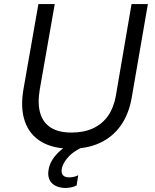

<svg xmlns="http://www.w3.org/2000/svg" viewBox="-20 -720 758 940"><path d="M95 -284 168 -700H248L175 -284Q163 -215 176.5 -167.5Q190 -120 228.5 -95.5Q267 -71 330 -71Q391 -71 436 -92Q481 -113 509 -153Q537 -193 547 -250L624 -700H704L625 -243Q611 -161 571 -105Q531 -49 469.5 -20.5Q408 8 327 8Q239 8 181.5 -26.5Q124 -61 101.5 -126.5Q79 -192 95 -284ZM218 110Q225 68 262 30Q299 -8 358 -30L387 0Q373 5 355 16Q326 33 306.5 58Q287 83 283 104Q279 125 286.5 135.5Q294 146 310 148Q324 149 338 146.5Q352 144 363 138L355 188Q342 195 324.5 198Q307 201 292 200Q249 196 230 172Q211 148 218 110Z"/></svg>

Font: Fixel Italic Variable 20240409 Display Thin
Style: Italic
Weight: 100
Italic angle: -10°
Designer: AlfaBravo + MacPaw
Foundry: Kyrylo Tkachov, Marchela Mozhyna, Serhii Makarenko, Maria Weinstein, Zakhar Kryvoshyya
Version: Version 1.211;Glyphs 3.2 (3225)